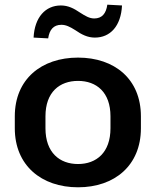

<svg xmlns="http://www.w3.org/2000/svg" viewBox="-20 -798 671 829"><path d="M316.9 10.7C475.1 10.7 588.4 -84 588.4 -244.1V-295.9C588.4 -456.1 475.1 -549.3 316.9 -549.3C158.7 -549.3 43.9 -456.1 43.9 -295.9V-244.1C43.9 -84 158.7 10.7 316.9 10.7ZM188 -632.3C193.4 -669.4 210.9 -690.9 245.1 -690.9C264.6 -690.9 281.7 -682.6 304.7 -668C333 -648.4 358.4 -635.7 389.6 -635.7C456.1 -635.7 502.4 -685.5 506.8 -774.4L443.4 -777.8C438 -739.3 420.4 -718.3 386.7 -718.3C366.7 -718.3 349.1 -728.5 326.2 -743.2C298.8 -761.7 274.4 -774.4 242.7 -774.4C176.8 -774.4 129.4 -724.1 125 -635.7ZM316.9 -89.8C237.3 -89.8 176.3 -139.2 176.3 -244.1V-295.9C176.3 -400.4 237.3 -448.7 316.9 -448.7C396.5 -448.7 457 -399.9 457 -295.9V-244.1C457 -139.6 396.5 -89.8 316.9 -89.8Z"/></svg>

Font: Winston SemiBold
Style: Regular
Weight: 600
Designer: Vernon Adams, Kim Jin-seong, David Berlow, Cristiano Sobral
Foundry: The Winston Project Authors
Version: Version 3.004